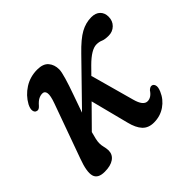

<svg xmlns="http://www.w3.org/2000/svg" viewBox="-116 -577 721 721"><g transform="rotate(-45 244.0 -216.5)"><path d="M217.5 -384.5Q217.5 -372 209.2 -344Q201 -316 188.2 -280.5Q175.5 -245 163 -209L318 -368Q356 -407.5 383.8 -422.8Q411.5 -438 441 -438Q463.5 -438 476 -425.8Q488.5 -413.5 488.5 -393.5Q488.5 -371 474 -356.8Q459.5 -342.5 438 -342.5Q418 -342.5 407.2 -347.2Q396.5 -352 382.5 -352Q355 -352 313.5 -310.5L283 -279.5L285.5 -281.5L333.5 -107.5Q345 -65 367.5 -65Q387.5 -65 403 -88.5Q412.5 -97 419 -96Q427.5 -95.5 431 -85.5Q434.5 -75.5 426.5 -57Q414 -27.5 387.8 -9.5Q361.5 8.5 328 8.5Q299 8.5 282.5 -9.2Q266 -27 257.5 -61.5L218.5 -213.5L137.5 -131.5Q133 -115.5 130.2 -103Q127.5 -90.5 127.5 -82.5Q127.5 -70.5 130.2 -60.5Q133 -50.5 133.5 -37.5Q133 -16 115.5 -3.8Q98 8.5 66.5 8.5Q30.5 8.5 23.8 -15.2Q17 -39 36.5 -91.5L114 -306.5Q125.5 -338 123.2 -351.8Q121 -365.5 108.5 -365.5Q98 -365.5 88 -360.2Q78 -355 66 -341Q56 -330 47.5 -333.5Q39 -335 36.8 -345.5Q34.5 -356 43 -373Q60 -404 90.2 -423.2Q120.5 -442.5 158.5 -442.5Q189.5 -442.5 203.5 -426Q217.5 -409.5 217.5 -384.5Z"/></g></svg>

Font: Fraunces 144pt S100
Style: Italic
Weight: 400
Italic angle: -16°
Version: Version 1.000; ttfautohint (v1.8.3)